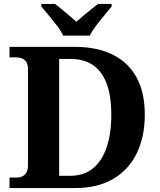

<svg xmlns="http://www.w3.org/2000/svg" viewBox="-20 -951 807 971"><path d="M28.1 0V-53H64.3Q81 -53 93.7 -59.5Q106.4 -65.9 113.9 -79.4Q121.4 -92.9 121.4 -114.6V-601.1Q121.4 -624.7 113.1 -637.5Q104.8 -650.2 90.9 -655.6Q77.1 -661 59.7 -661H28.1V-714H358.5Q469 -714 548.4 -675.4Q627.8 -636.8 670.1 -560.5Q712.3 -484.2 712.3 -370.2Q712.3 -261.2 672.4 -177.5Q632.4 -93.8 553.7 -46.9Q475 0 358.5 0ZM334.9 -62Q403.9 -62 449.7 -99.3Q495.6 -136.5 519.2 -205.6Q542.8 -274.7 542.8 -370.2Q542.8 -465.7 519.4 -528.2Q496.1 -590.7 450 -621.8Q403.9 -653 335.9 -653H279.2V-62ZM299.1 -771Q289.1 -794 268.8 -820.5Q248.4 -847 226.8 -873Q205.2 -899 189.2 -918V-931H258.4Q272.7 -920.6 292 -904.2Q311.3 -887.8 331.4 -871.3Q351.4 -854.8 366.4 -841.2Q381.4 -854.8 401.4 -871.3Q421.4 -887.8 441.5 -904.2Q461.6 -920.6 475.4 -931H544.5V-918Q529.5 -899 507.4 -873Q485.3 -847 465.5 -820.5Q445.7 -794 434.7 -771Z"/></svg>

Font: Noto Serif Hebrew
Style: Regular
Weight: 400
Designer: Monotype Design Team
Foundry: Monotype Imaging Inc.
Version: Version 2.003